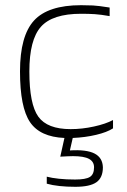

<svg xmlns="http://www.w3.org/2000/svg" viewBox="-20 -524 490 739"><path d="M376 120Q376 160 351 177.5Q326 195 270 195Q237 195 209 192Q181 189 160 183V156Q179 161 207 164Q235 167 269 167Q310 167 326 157Q342 147 342 120Q342 98 322.5 87.5Q303 77 261 77Q252 77 241.5 77.5Q231 78 212 79L228 7Q134 3 95.5 -54Q57 -111 57 -249Q57 -386 111 -445Q165 -504 292 -504Q317 -504 337.5 -503Q358 -502 402 -495V-462Q368 -468 345 -469.5Q322 -471 292 -471Q182 -471 137.5 -421Q93 -371 93 -249Q93 -123 127.5 -75Q162 -27 252 -27Q296 -27 341.5 -37Q387 -47 415 -62V-30Q392 -15 350 -5Q308 5 260 7L249 55Q313 51 344 67Q375 83 376 120Z"/></svg>

Font: Blinker ExtraLight
Style: Regular
Weight: 200
Designer: Juergen Huber
Foundry: supertype
Version: Version 1.017;hotconv 1.0.117;makeotfexe 2.5.65602